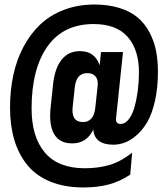

<svg xmlns="http://www.w3.org/2000/svg" viewBox="-20 -760 729 840"><path d="M476.1 -127Q393.6 -127 388.2 -192.9Q357.4 -129.9 291 -132.8Q239.3 -134.3 216.6 -173.8Q193.8 -213.4 201.2 -287.1L211.9 -388.2Q219.2 -461.9 250.5 -500Q281.7 -538.1 334 -536.1Q395.5 -534.7 416 -474.1L421.9 -532.2H518.1L487.8 -243.2Q484.9 -217.8 507.8 -217.8Q527.8 -217.8 543.7 -238.5Q559.6 -259.3 568.8 -293Q578.1 -326.7 583 -365.2Q587.9 -403.8 587.9 -443.8Q587.9 -542 538.8 -598.4Q489.7 -654.8 389.2 -654.8Q257.3 -654.8 187.7 -556.9Q118.2 -459 118.2 -285.2Q118.2 -161.1 176.3 -92.5Q234.4 -23.9 351.1 -23.9Q411.1 -23.9 460 -38.6Q508.8 -53.2 558.1 -91.8L549.8 3.9Q502.9 35.2 453.9 47.6Q404.8 60.1 345.2 60.1Q262.7 60.1 200.4 34.7Q138.2 9.3 99.9 -37.6Q61.5 -84.5 42.7 -147.7Q23.9 -210.9 23.9 -290Q23.9 -364.7 38.3 -431.6Q52.7 -498.5 82.8 -555.2Q112.8 -611.8 156 -652.8Q199.2 -693.8 260 -717Q320.8 -740.2 393.1 -740.2Q454.6 -740.2 502.7 -725.1Q550.8 -710 582 -683.6Q613.3 -657.2 633.5 -619.4Q653.8 -581.5 662.4 -539.1Q670.9 -496.6 670.9 -445.8Q670.9 -375 658 -318.4Q645 -261.7 624.8 -226.8Q604.5 -191.9 577.9 -168.7Q551.3 -145.5 526.1 -136.2Q501 -127 476.1 -127ZM307.1 -377 297.9 -292Q291 -227.5 340.8 -226.1Q364.3 -225.1 378.9 -240.5Q393.6 -255.9 397 -289.1L407.2 -383.8Q410.2 -411.6 397.7 -425.8Q385.3 -439.9 363.8 -439.9Q339.8 -440.9 325.2 -425.8Q310.5 -410.6 307.1 -377Z"/></svg>

Font: VL Bebas Neue Bold
Style: Regular
Weight: 700
Designer: Ryoichi Tsunekawa
Foundry: Ryoichi Tsunekawa
Version: Version 1.300